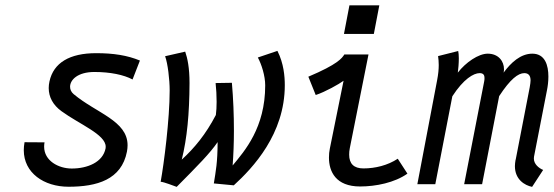

<svg xmlns="http://www.w3.org/2000/svg" viewBox="-20 -707 2125 737"><path d="M215.8 -280.3C284.7 -230 385.7 -190.9 385.7 -144C385.7 -142.1 385.7 -139.6 385.3 -137.7C375 -84 315.4 -60.1 255.4 -60.1C205.1 -60.1 149.4 -89.4 149.4 -144C149.4 -149.4 149.9 -154.8 150.9 -160.6L74.2 -161.1C72.3 -150.4 71.3 -140.1 71.3 -130.4C71.3 -43.5 148.4 9.8 243.2 9.8C352.1 9.8 446.3 -17.1 467.3 -125C468.8 -133.3 469.7 -141.6 469.7 -149.4C469.7 -243.7 350.1 -272.5 262.7 -345.7C253.4 -353.5 249 -363.3 249 -374C249 -400.9 278.8 -430.7 342.3 -430.7C403.3 -430.7 455.1 -419.9 488.8 -401.9L517.1 -474.6C468.8 -494.6 415.5 -502.9 349.1 -502.9C247.6 -502.9 185.5 -466.3 169.9 -394.5C168 -385.7 167 -377.4 167 -369.1C167 -334.5 183.6 -303.7 215.8 -280.3Z M613.8 -491.2C624 -463.4 631.3 -401.9 631.3 -359.9C631.3 -250 609.4 -78.6 596.7 -9.3C610.4 -8.3 646.5 6.3 658.2 10.3C740.2 -72.3 786.1 -118.7 815.4 -161.6C814.9 -81.5 808.6 -52.2 800.8 -2.9C806.2 -2.9 872.1 4.4 877.4 4.4C950.7 -62.5 1073.2 -192.4 1073.2 -379.9C1073.2 -413.6 1069.3 -463.4 1044.9 -511.7L969.7 -486.3C983.9 -460.4 998 -416 998 -379.4C998 -216.8 919.4 -127.9 873 -71.8C876 -111.8 877.9 -157.2 877.9 -205.1C877.9 -264.6 875.5 -328.1 870.1 -389.2L807.6 -388.2C810.1 -366.2 811.5 -340.3 811.5 -315.9C811.5 -297.4 810.5 -279.8 808.6 -265.6C769.5 -190.9 727.1 -139.6 677.7 -94.2C698.2 -176.8 707 -270 707.5 -388.2C707.5 -446.8 699.7 -483.4 690.9 -508.8Z M1321.3 -686.5 1300.3 -576.7H1415L1436 -686.5ZM1394.5 -498H1301.8C1293 -483.9 1276.9 -460.4 1163.6 -412.6L1191.9 -342.3C1228 -354 1281.7 -384.3 1298.8 -397L1246.1 -136.7C1243.7 -125.5 1242.7 -114.3 1242.7 -102.1C1242.7 -48.3 1269 8.8 1362.3 8.8C1422.9 8.8 1495.1 -5.9 1543.9 -40.5L1506.8 -97.7C1468.3 -72.3 1420.4 -60.5 1375 -60.5C1338.4 -60.5 1320.3 -78.6 1320.3 -113.3C1320.3 -121.1 1320.8 -129.4 1322.8 -138.7Z M2023.4 -501C1978.5 -501 1941.4 -466.8 1913.1 -428.2C1914.1 -432.6 1914.6 -437 1914.6 -441.4C1914.6 -471.7 1893.6 -501 1852.1 -501C1816.4 -501 1767.6 -467.3 1737.3 -428.2C1739.3 -441.9 1741.2 -464.4 1741.2 -482.9C1741.2 -494.6 1740.2 -505.4 1738.8 -511.2L1661.6 -491.7C1663.1 -481 1664.1 -470.2 1664.1 -457.5C1664.1 -441.9 1662.6 -422.9 1657.7 -397.9L1582 0H1650.9L1716.3 -337.4C1759.3 -403.8 1797.9 -426.3 1821.3 -426.3C1836.4 -426.3 1839.8 -417.5 1839.8 -407.7C1839.8 -402.8 1839.4 -397.9 1838.4 -393.6L1761.7 0H1830.6L1896 -337.9C1939 -403.8 1969.2 -426.3 1992.7 -426.3C2011.7 -426.3 2016.6 -412.6 2016.6 -398.4C2016.6 -391.1 2015.1 -383.3 2014.2 -377.4C2013.7 -375 2013.7 -373 2013.2 -371.1L1959.5 -94.2L1959 -93.3C1957.5 -84.5 1956.5 -76.7 1956.5 -69.3C1956.5 -18.1 1993.7 4.4 2022.5 10.3L2064.9 -54.7C2048.3 -61.5 2029.3 -77.1 2029.3 -98.1C2029.3 -100.6 2029.3 -103 2029.8 -105.5L2079.6 -360.8C2082.5 -375 2085 -394 2085 -413.1C2085 -456.1 2072.3 -501 2023.4 -501Z"/></svg>

Font: Fantasque Sans Mono
Style: RegItalic
Weight: 400
Italic angle: -11°
Monospace: yes
Designer: Jany Belluz
Version: Version 1.6.3